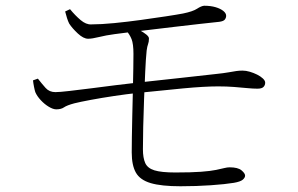

<svg xmlns="http://www.w3.org/2000/svg" viewBox="-20 -682 1040 669"><path d="M744 -606Q716 -603 675 -598.5Q634 -594 588.5 -588.5Q543 -583 500.5 -578Q458 -573 425.5 -569Q393 -565 379 -563Q349 -559 325 -553Q301 -547 287 -547Q271 -547 251.5 -565Q232 -583 221 -600Q217 -608 213.5 -619Q210 -630 207 -642L224 -650Q242 -628 261 -612Q280 -596 298 -597Q332 -597 378 -601.5Q424 -606 471 -612.5Q518 -619 557.5 -625Q597 -631 618 -635Q652 -642 666.5 -651.5Q681 -661 691 -662Q714 -662 731 -657Q748 -652 758 -644Q768 -636 768 -627Q768 -620 763.5 -614Q759 -608 744 -606ZM418 -578 435 -590Q452 -584 466.5 -576.5Q481 -569 490 -561.5Q499 -554 499 -548Q499 -536 496 -528.5Q493 -521 491 -506Q488 -477 486 -432Q484 -387 482 -336.5Q480 -286 479 -240Q478 -194 478 -162Q478 -132 486 -114Q494 -96 518 -88.5Q542 -81 591 -81Q647 -81 680.5 -83.5Q714 -86 733 -90Q752 -94 762 -96.5Q772 -99 780 -99Q809 -99 821.5 -88.5Q834 -78 834 -70Q834 -63 826 -56Q818 -49 795 -45Q765 -40 714.5 -36.5Q664 -33 609 -33Q542 -33 505 -44Q468 -55 453.5 -80.5Q439 -106 439 -151Q439 -170 439.5 -205Q440 -240 441 -282.5Q442 -325 443 -367Q444 -409 444.5 -443Q445 -477 445 -494Q445 -529 438.5 -545.5Q432 -562 418 -578ZM95 -402 112 -408Q126 -390 139 -375.5Q152 -361 173 -361Q187 -361 221.5 -365Q256 -369 299.5 -374.5Q343 -380 385.5 -385.5Q428 -391 458 -394Q535 -402 609.5 -410.5Q684 -419 731 -424Q760 -427 776.5 -430Q793 -433 803.5 -434.5Q814 -436 825 -436Q837 -436 850.5 -432Q864 -428 876 -422Q888 -416 896 -408.5Q904 -401 904 -394Q904 -385 898 -379Q892 -373 877 -373Q862 -373 841.5 -375Q821 -377 795.5 -379Q770 -381 740 -381Q693 -381 618 -374Q543 -367 458 -358Q421 -354 377.5 -347.5Q334 -341 296.5 -334Q259 -327 239 -322Q213 -315 203 -308Q193 -301 176 -301Q165 -301 150 -310Q135 -319 122 -333Q109 -347 103 -361Q101 -367 98.5 -379.5Q96 -392 95 -402Z"/></svg>

Font: Noto Serif JP
Style: Regular
Weight: 200
Designer: Ryoko NISHIZUKA 西塚涼子 (kana & ideographs); Frank Grießhammer (Latin, Greek & Cyrillic); Wenlong ZHANG 张文龙 (bopomofo); San
Foundry: Adobe
Version: Version 2.001;hotconv 1.1.0;makeotfexe 2.6.0